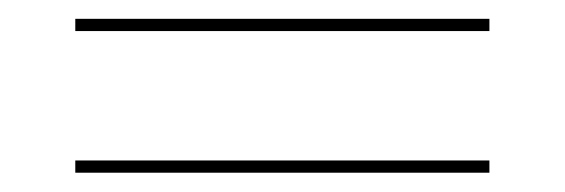

<svg xmlns="http://www.w3.org/2000/svg" viewBox="-20 -537 600 204"><path d="M60 -517H500V-504H60ZM60 -366.5H500V-353.5H60Z"/></svg>

Font: Bodoni* 16 Medium
Style: Regular
Weight: 500
Version: Version 2.2